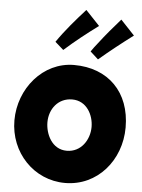

<svg xmlns="http://www.w3.org/2000/svg" viewBox="-61 -1002 760 1030"><g transform="rotate(5 319.0 -486.5)"><path d="M206.1 -335.9C206.1 -407.7 252.9 -469.2 328.1 -469.2C406.7 -469.2 444.3 -395 444.3 -331.1C444.3 -262.2 399.9 -192.4 322.3 -192.4C241.7 -192.4 206.1 -273.9 206.1 -335.9ZM28.8 -331.1C28.8 -157.7 160.2 -19.5 328.1 -19.5C502.4 -19.5 626.5 -167.5 626.5 -344.2C626.5 -534.2 506.3 -654.3 322.3 -654.3C154.3 -654.3 28.8 -501.5 28.8 -331.1ZM256.8 -729.5C314 -780.8 375 -828.6 437 -874.5L361.8 -954.1C309.1 -895.5 256.3 -835 211.4 -769.5ZM446.8 -695.3C505.9 -745.6 565.9 -793 627.9 -839.4L553.2 -918.9C514.2 -874.5 475.6 -829.6 439.5 -782.2C427.2 -766.6 414.6 -751 403.8 -734.4Z"/></g></svg>

Font: Luckiest Guy
Style: Regular
Weight: 400
Designer: Astigmatic (AOETI)
Foundry: Astigmatic (AOETI)
Version: Version 1.001